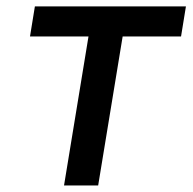

<svg xmlns="http://www.w3.org/2000/svg" viewBox="-20 -565 587 585"><path d="M71.4 -453.8H249.6L175.1 0H279.1L353.7 -453.8H531.6L546.5 -545.5H86.3Z"/></svg>

Font: Margiela Sans Medium
Style: Italic
Weight: 500
Italic angle: -9.39999°
Designer: Stefan Endress, Andreas Faust
Version: Version 1.100;FEAKit 1.0